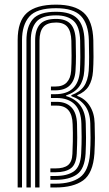

<svg xmlns="http://www.w3.org/2000/svg" viewBox="-20 -828 482 848"><path d="M58 0V-650.5Q58 -734.8 98.9 -771.1Q139.8 -807.5 227.5 -807.5Q309.5 -807.5 349.6 -771.8Q389.8 -736 392.2 -650.2Q393.2 -610 393 -576.6Q392.8 -543.2 390.8 -513.8Q387.8 -473 371.6 -447.2Q355.5 -421.5 321.5 -407.8V-404.2Q356.2 -392.2 376.6 -360.1Q397 -328 398 -283.5Q399.2 -246 399.2 -218.8Q399.2 -191.5 397 -149.2Q390.8 -62.8 347.5 -31.4Q304.2 0 225.2 0H202.5V-16.8H225.2Q294.5 -16.8 333 -44.8Q371.5 -72.8 377.5 -149.2Q380 -189.2 379.9 -219.4Q379.8 -249.5 378.8 -282.8Q377.2 -333.2 354.8 -362.1Q332.2 -391 295.2 -403.2V-407.8Q332.8 -421.5 350.5 -446.6Q368.2 -471.8 371.8 -515Q373.8 -544 373.6 -576.8Q373.5 -609.5 372.5 -649.8Q370.5 -723 337.4 -757.4Q304.2 -791.8 227.5 -791.8Q141.5 -791.8 109.4 -754.6Q77.2 -717.5 77.2 -650V0ZM96.8 0V-650Q96.8 -710.8 125.1 -743.4Q153.5 -776 227.5 -776Q292.8 -776 322.1 -745.6Q351.5 -715.2 353.2 -649.2Q354.5 -609.8 354.2 -575.6Q354 -541.5 352.2 -514.8Q349.5 -473.2 330.1 -446.2Q310.8 -419.2 271.8 -406.5V-403.8Q356.2 -378.8 358.8 -282.2Q359.8 -250.5 359.9 -221.2Q360 -192 358 -149Q353.8 -82 319.9 -57.9Q286 -33.8 225.2 -33.8H202.5V-50.8H225.2Q276.8 -50.8 306 -71Q335.2 -91.2 338.5 -149.5Q340.8 -195.8 340.5 -223.9Q340.2 -252 339.5 -281.5Q338 -339 309.8 -367.1Q281.5 -395.2 229.8 -395.2H205V-412H224Q325.8 -412 333 -515.2Q334.5 -541 334.8 -575.6Q335 -610.2 334 -648.5Q332.2 -711 305.1 -735.6Q278 -760.2 227.5 -760.2Q164.8 -760.2 140.4 -731.5Q116 -702.8 116 -649.5V0ZM135.2 0V-649Q135.2 -697 156.5 -720.8Q177.8 -744.5 227.5 -744.5Q271.5 -744.5 292.2 -721.6Q313 -698.8 314.5 -648.5Q315.5 -612.2 315.5 -579.6Q315.5 -547 313.5 -515.2Q310.8 -474 288.9 -451.5Q267 -429 224 -429H205V-445.8H224Q257.8 -445.8 274.9 -464Q292 -482.2 294.2 -515.2Q296.2 -549.5 296.1 -582.5Q296 -615.5 295.2 -647.8Q294 -688.8 278.2 -708.6Q262.5 -728.5 227.5 -728.5Q188.5 -728.5 171.5 -708.8Q154.5 -689 154.5 -649V0ZM202.5 -67.2V-84.2H225Q262.2 -84.2 280.2 -98.6Q298.2 -113 299.8 -148Q301.2 -181 301.6 -202.4Q302 -223.8 301.8 -241.1Q301.5 -258.5 300.8 -279.5Q298.8 -361.5 231 -361.5H205V-378.2H230.5Q272.2 -378.2 295.5 -353.9Q318.8 -329.5 320.2 -280Q321.2 -247.5 321.1 -219.8Q321 -192 319 -149.2Q316.5 -101.8 292.8 -84.5Q269 -67.2 225 -67.2Z"/></svg>

Font: Big Shoulders Inline Text SemiBold
Style: Regular
Weight: 600
Designer: Patric King
Foundry: XO Type Co
Version: Version 1.000